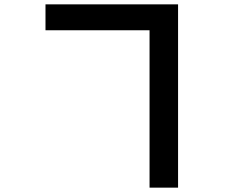

<svg xmlns="http://www.w3.org/2000/svg" viewBox="-20 -807 1040 882"><path d="M189 -668H667V55H798V-787H189Z"/></svg>

Font: Noto Sans CJK SC
Style: Bold
Weight: 700
Designer: Ryoko NISHIZUKA 西塚涼子 (kana, bopomofo & ideographs); Paul D. Hunt (Latin, Greek & Cyrillic); Sandoll Communications 산돌커뮤니
Foundry: Adobe
Version: Version 2.004;hotconv 1.0.118;makeotfexe 2.5.65603